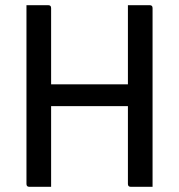

<svg xmlns="http://www.w3.org/2000/svg" viewBox="-20 -720 690 740"><path d="M568 0H484Q473 0 473 -11V-311H177V0H93Q82 0 82 -11V-700H166Q177 -700 177 -689V-395H473V-700H557Q568 -700 568 -689Z"/></svg>

Font: Recursive Sn Lnr St
Style: Regular
Weight: 400
Version: Version 1.079;hotconv 1.0.112;makeotfexe 2.5.65598; ttfautoh